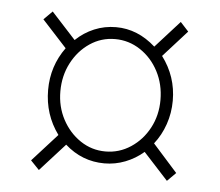

<svg xmlns="http://www.w3.org/2000/svg" viewBox="-39 -615 590 514"><g transform="rotate(5 255.5 -358.0)"><path d="M83 -144 60 -168 127 -242Q89 -294 89 -360Q89 -424 126 -475L60 -547L83 -570L148 -499Q170 -520 197.5 -531.5Q225 -543 256 -543Q314 -543 362 -500L427 -572L449 -548L385 -477Q424 -425 424 -360Q424 -327 413.5 -296.5Q403 -266 384 -242L450 -168L427 -145L361 -217Q339 -198 312 -187.5Q285 -177 256 -177Q196 -177 150 -218ZM256 -209Q293 -209 324 -229.5Q355 -250 373 -284Q391 -318 391 -359Q391 -401 373 -435.5Q355 -470 324 -490.5Q293 -511 256 -511Q219 -511 188.5 -490.5Q158 -470 140 -435.5Q122 -401 122 -359Q122 -318 140 -284Q158 -250 188.5 -229.5Q219 -209 256 -209Z"/></g></svg>

Font: Noto Serif SemiCondensed ExtraLight
Style: Regular
Weight: 200
Width: 4
Designer: Monotype Design Team
Foundry: Monotype Imaging Inc.
Version: Version 2.014